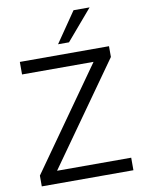

<svg xmlns="http://www.w3.org/2000/svg" viewBox="-100 -1004 789 1071"><g transform="rotate(-10 294.5 -468.5)"><path d="M48 0V-61L453 -634H48V-705H553V-644L147 -71H567V0ZM275 -765 393 -937H484L337 -765Z"/></g></svg>

Font: Nunito Sans
Style: Regular
Weight: 400
Designer: Vernon Adams
Foundry: Vernon Adams
Version: Version 3.101; ttfautohint (v1.8.4.7-5d5b);gftools[0.9.27]